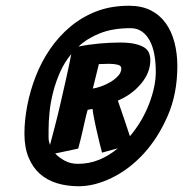

<svg xmlns="http://www.w3.org/2000/svg" viewBox="-20 -775 637 668"><path d="M254 -127Q213 -127 178.5 -137.5Q144 -148 119 -170Q94 -192 79.5 -227Q65 -262 65 -310Q65 -357 75 -408.5Q85 -460 104.5 -510Q124 -560 154 -604Q184 -648 224.5 -682Q265 -716 315.5 -735.5Q366 -755 429 -755Q473 -755 504.5 -739Q536 -723 556.5 -694.5Q577 -666 587 -627.5Q597 -589 597 -545Q597 -449 563.5 -372Q530 -295 480 -240.5Q430 -186 369.5 -156.5Q309 -127 254 -127ZM251 -205Q290 -205 324.5 -219Q359 -233 390 -259L335 -244Q326 -278 319 -309Q313 -334 308 -359.5Q303 -385 302 -396L285 -393Q280 -376 275 -353Q270 -330 265 -309Q259 -283 252 -258L172 -241Q186 -226 206 -215.5Q226 -205 251 -205ZM154 -271Q161 -297 171 -335.5Q181 -374 191 -417.5Q201 -461 211 -505.5Q221 -550 228 -587Q204 -558 189 -524Q174 -490 165 -455Q156 -420 152.5 -386Q149 -352 149 -322Q149 -308 149 -296Q149 -284 154 -271ZM303 -467Q313 -468 330.5 -474Q348 -480 364 -489.5Q380 -499 391 -511Q402 -523 402 -537Q402 -547 389 -550Q376 -553 359 -553Q349 -553 340.5 -552.5Q332 -552 324 -552ZM432 -301Q475 -352 498.5 -413Q522 -474 522 -524Q522 -558 517 -585.5Q512 -613 501 -633.5Q490 -654 473.5 -665.5Q457 -677 434 -677Q373 -677 328.5 -659.5Q284 -642 253 -613Q287 -620 325 -623.5Q363 -627 398 -627Q430 -627 450.5 -622Q471 -617 482.5 -609.5Q494 -602 498.5 -590.5Q503 -579 503 -566Q503 -522 470.5 -483.5Q438 -445 390 -425Q400 -396 412 -361Q424 -326 432 -301Z"/></svg>

Font: Bangers
Style: Regular
Weight: 400
Designer: vernon adams
Foundry: Vernon Adams
Version: Version 2.000